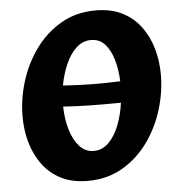

<svg xmlns="http://www.w3.org/2000/svg" viewBox="-52 -775 773 832"><g transform="rotate(-5 334.0 -359.5)"><path d="M297 7Q230 7 181.5 -17.5Q133 -42 101.5 -84.5Q70 -127 54.5 -181Q39 -235 39 -295Q39 -371 62.5 -447Q86 -523 131.5 -586Q177 -649 243 -687.5Q309 -726 394 -726Q461 -726 509.5 -701.5Q558 -677 589.5 -634.5Q621 -592 636.5 -538Q652 -484 652 -424Q652 -349 628.5 -272.5Q605 -196 559.5 -133Q514 -70 448 -31.5Q382 7 297 7ZM363 -600Q327 -600 299 -574Q271 -548 252.5 -505.5Q234 -463 225 -414Q355 -405 474 -411Q472 -462 459.5 -505Q447 -548 423.5 -574Q400 -600 363 -600ZM334 -120Q371 -120 399 -148Q427 -176 444.5 -221Q462 -266 469 -318Q403 -317 339 -318Q275 -319 218 -323Q219 -269 232.5 -223Q246 -177 271.5 -148.5Q297 -120 334 -120Z"/></g></svg>

Font: Agbalumo
Style: Regular
Weight: 400
Designer: Raphael Alegbeleye
Foundry: Sorkin Type Co.
Version: Version 1.000; ttfautohint (v1.8.4)